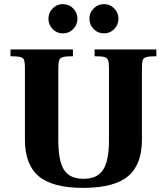

<svg xmlns="http://www.w3.org/2000/svg" viewBox="-20 -900 807 932"><path d="M384 12Q235 12 168 -44.5Q101 -101 101 -222V-570Q101 -595 97.5 -607Q94 -619 79 -623Q64 -627 31 -627V-660H334V-627Q302 -627 287 -623.5Q272 -620 267.5 -608Q263 -596 263 -570V-217Q263 -155 274.5 -113.5Q286 -72 313 -52Q340 -32 385 -32Q431 -32 458 -52Q485 -72 497 -113.5Q509 -155 509 -217V-570Q509 -596 504.5 -608Q500 -620 485.5 -623.5Q471 -627 439 -627V-660H739V-627Q706 -627 691 -623Q676 -619 672.5 -607Q669 -595 669 -570V-222Q669 -101 601.5 -44.5Q534 12 384 12ZM485 -738Q455 -738 434.5 -759Q414 -780 414 -809Q414 -838 434.5 -859Q455 -880 485 -880Q514 -880 534.5 -859Q555 -838 555 -809Q555 -780 534.5 -759Q514 -738 485 -738ZM285 -738Q256 -738 235.5 -759Q215 -780 215 -809Q215 -838 235.5 -859Q256 -880 285 -880Q315 -880 335.5 -859Q356 -838 356 -809Q356 -780 335.5 -759Q315 -738 285 -738Z"/></svg>

Font: Frank Ruhl Libre ExtraBold
Style: Regular
Weight: 800
Designer: Yanek Iontef
Foundry: Fontef
Version: Version 6.003;gftools[0.9.30]